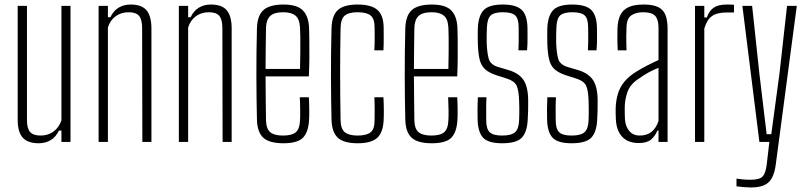

<svg xmlns="http://www.w3.org/2000/svg" viewBox="-20 -626 3558 847"><path d="M151 6Q102.5 6 80.2 -18.8Q58 -43.5 58 -98V-600H99V-95Q99 -59 113 -43.5Q127 -28 159 -28Q191.5 -28 215.8 -45.5Q240 -63 251 -95V-600H291V0H251V-50H240Q226.5 -21.5 203.5 -7.8Q180.5 6 151 6Z M415 0V-600H456V-550H467Q480.5 -578.5 503.2 -592.2Q526 -606 556 -606Q605 -606 626.2 -580.8Q647.5 -555.5 648 -503V0H608L607 -505Q606.5 -541 593 -556.5Q579.5 -572 547 -572Q515 -572 490.8 -554.8Q466.5 -537.5 456 -505V0Z M769 0V-600H810V-550H821Q834.5 -578.5 857.2 -592.2Q880 -606 910 -606Q959 -606 980.2 -580.8Q1001.5 -555.5 1002 -503V0H962L961 -505Q960.5 -541 947 -556.5Q933.5 -572 901 -572Q869 -572 844.8 -554.8Q820.5 -537.5 810 -505V0Z M1230.5 6Q1168.5 6 1141.8 -18.2Q1115 -42.5 1113.5 -98Q1112.5 -141 1111.8 -190Q1111 -239 1111 -291.2Q1111 -343.5 1111.5 -396.8Q1112 -450 1113.5 -501Q1115 -557.5 1142.5 -581.8Q1170 -606 1230.5 -606Q1290.5 -606 1316 -580.2Q1341.5 -554.5 1343.5 -502Q1344 -491 1344.5 -456.2Q1345 -421.5 1344.8 -376.2Q1344.5 -331 1342.5 -289H1151.5Q1151.5 -241 1152.2 -192Q1153 -143 1153.5 -95Q1154.5 -57 1172.5 -42.5Q1190.5 -28 1228.5 -28Q1267.5 -28 1284.8 -42.5Q1302 -57 1303.5 -95Q1304.5 -110 1304.2 -139.8Q1304 -169.5 1302.5 -197H1342.5Q1344 -174 1344.2 -144Q1344.5 -114 1343.5 -98Q1340.5 -42.5 1316.2 -18.2Q1292 6 1230.5 6ZM1151.5 -322H1303.5Q1304.5 -357.5 1304.8 -394.8Q1305 -432 1304.8 -461.8Q1304.5 -491.5 1303.5 -504Q1301.5 -542.5 1283.2 -557.2Q1265 -572 1230.5 -572Q1188.5 -572 1171.5 -555Q1154.5 -538 1153.5 -504Q1153 -461.5 1152.2 -415.8Q1151.5 -370 1151.5 -322Z M1631.5 -404Q1632.5 -423 1632.8 -440.2Q1633 -457.5 1632.8 -473.5Q1632.5 -489.5 1632.5 -505Q1632.5 -544 1614.5 -558Q1596.5 -572 1557.5 -572Q1518 -572 1500.8 -557.2Q1483.5 -542.5 1482.5 -504Q1481.5 -457.5 1481 -407.5Q1480.5 -357.5 1480.5 -305.2Q1480.5 -253 1481 -200Q1481.5 -147 1482.5 -95Q1483.5 -57 1501.5 -42.5Q1519.5 -28 1557.5 -28Q1596.5 -28 1614.5 -42Q1632.5 -56 1632.5 -95Q1632.5 -119 1632.8 -143Q1633 -167 1631.5 -197H1671.5Q1673 -172.5 1673.2 -144.2Q1673.5 -116 1672.5 -98Q1670.5 -42.5 1644.5 -18.2Q1618.5 6 1557.5 6Q1497 6 1470.5 -18.2Q1444 -42.5 1442.5 -98Q1441.5 -141 1440.8 -190Q1440 -239 1440 -291.2Q1440 -343.5 1440.5 -396.8Q1441 -450 1442.5 -501Q1444 -557.5 1470.5 -581.8Q1497 -606 1557.5 -606Q1618.5 -606 1645.5 -581.8Q1672.5 -557.5 1672.5 -502Q1672.5 -479.5 1672.8 -455.8Q1673 -432 1671.5 -404Z M1885 6Q1823 6 1796.2 -18.2Q1769.5 -42.5 1768 -98Q1767 -141 1766.2 -190Q1765.5 -239 1765.5 -291.2Q1765.5 -343.5 1766 -396.8Q1766.5 -450 1768 -501Q1769.5 -557.5 1797 -581.8Q1824.5 -606 1885 -606Q1945 -606 1970.5 -580.2Q1996 -554.5 1998 -502Q1998.5 -491 1999 -456.2Q1999.5 -421.5 1999.2 -376.2Q1999 -331 1997 -289H1806Q1806 -241 1806.8 -192Q1807.5 -143 1808 -95Q1809 -57 1827 -42.5Q1845 -28 1883 -28Q1922 -28 1939.2 -42.5Q1956.5 -57 1958 -95Q1959 -110 1958.8 -139.8Q1958.5 -169.5 1957 -197H1997Q1998.5 -174 1998.8 -144Q1999 -114 1998 -98Q1995 -42.5 1970.8 -18.2Q1946.5 6 1885 6ZM1806 -322H1958Q1959 -357.5 1959.2 -394.8Q1959.5 -432 1959.2 -461.8Q1959 -491.5 1958 -504Q1956 -542.5 1937.8 -557.2Q1919.5 -572 1885 -572Q1843 -572 1826 -555Q1809 -538 1808 -504Q1807.5 -461.5 1806.8 -415.8Q1806 -370 1806 -322Z M2195 6Q2134.5 6 2111.5 -18.2Q2088.5 -42.5 2087 -98Q2086.5 -122 2086.5 -143.8Q2086.5 -165.5 2088 -197H2126Q2124.5 -167 2124.8 -140.8Q2125 -114.5 2125 -95Q2125 -57 2140.5 -42.5Q2156 -28 2195 -28Q2235 -28 2251.8 -42.5Q2268.5 -57 2270 -95Q2270.5 -111 2270.8 -126Q2271 -141 2270.8 -155Q2270.5 -169 2270 -182Q2268.5 -228 2259 -248.2Q2249.5 -268.5 2217 -279L2173 -293Q2138.5 -304 2120.8 -319.8Q2103 -335.5 2096.2 -362.2Q2089.5 -389 2088 -433Q2087.5 -456.5 2087.5 -470.8Q2087.5 -485 2088 -502Q2090.5 -557.5 2114.2 -581.8Q2138 -606 2198 -606Q2257.5 -606 2282 -582Q2306.5 -558 2307 -500Q2307 -489 2307.2 -459Q2307.5 -429 2305 -404H2267Q2268 -423 2268.2 -441.5Q2268.5 -460 2268.2 -476.2Q2268 -492.5 2268 -505Q2268 -543.5 2253 -557.8Q2238 -572 2198 -572Q2160 -572 2144.8 -558Q2129.5 -544 2128 -504Q2127.5 -490.5 2127 -471.8Q2126.5 -453 2127 -438Q2128.5 -394.5 2135.8 -367.5Q2143 -340.5 2179 -330L2223 -317Q2269 -303.5 2289.5 -273Q2310 -242.5 2310 -181Q2310 -156.5 2309.8 -139.5Q2309.5 -122.5 2308 -97Q2305 -42.5 2281.5 -18.2Q2258 6 2195 6Z M2501.5 6Q2441 6 2418 -18.2Q2395 -42.5 2393.5 -98Q2393 -122 2393 -143.8Q2393 -165.5 2394.5 -197H2432.5Q2431 -167 2431.2 -140.8Q2431.5 -114.5 2431.5 -95Q2431.5 -57 2447 -42.5Q2462.5 -28 2501.5 -28Q2541.5 -28 2558.2 -42.5Q2575 -57 2576.5 -95Q2577 -111 2577.2 -126Q2577.5 -141 2577.2 -155Q2577 -169 2576.5 -182Q2575 -228 2565.5 -248.2Q2556 -268.5 2523.5 -279L2479.5 -293Q2445 -304 2427.2 -319.8Q2409.5 -335.5 2402.8 -362.2Q2396 -389 2394.5 -433Q2394 -456.5 2394 -470.8Q2394 -485 2394.5 -502Q2397 -557.5 2420.8 -581.8Q2444.5 -606 2504.5 -606Q2564 -606 2588.5 -582Q2613 -558 2613.5 -500Q2613.5 -489 2613.8 -459Q2614 -429 2611.5 -404H2573.5Q2574.5 -423 2574.8 -441.5Q2575 -460 2574.8 -476.2Q2574.5 -492.5 2574.5 -505Q2574.5 -543.5 2559.5 -557.8Q2544.5 -572 2504.5 -572Q2466.5 -572 2451.2 -558Q2436 -544 2434.5 -504Q2434 -490.5 2433.5 -471.8Q2433 -453 2433.5 -438Q2435 -394.5 2442.2 -367.5Q2449.5 -340.5 2485.5 -330L2529.5 -317Q2575.5 -303.5 2596 -273Q2616.5 -242.5 2616.5 -181Q2616.5 -156.5 2616.2 -139.5Q2616 -122.5 2614.5 -97Q2611.5 -42.5 2588 -18.2Q2564.5 6 2501.5 6Z M2798 5Q2751 5 2725.5 -21.8Q2700 -48.5 2697 -97Q2696.5 -112 2696 -123.8Q2695.5 -135.5 2696 -151Q2697.5 -184 2705.8 -212Q2714 -240 2733.5 -264.5Q2753 -289 2789 -311Q2809.5 -324 2836.5 -337.8Q2863.5 -351.5 2885 -361V-504Q2885 -540 2870.2 -556Q2855.5 -572 2817 -572Q2785.5 -572 2765.5 -558.5Q2745.5 -545 2744 -509Q2743 -489 2742.8 -469.8Q2742.5 -450.5 2743 -433.8Q2743.5 -417 2744 -404H2705Q2703.5 -433.5 2703.5 -457.2Q2703.5 -481 2704 -502Q2705.5 -537.5 2717 -560.5Q2728.5 -583.5 2753.5 -594.8Q2778.5 -606 2820 -606Q2860 -606 2883 -595Q2906 -584 2915.5 -560.2Q2925 -536.5 2925 -499V0H2885V-50H2880Q2870.5 -26 2852.2 -10.5Q2834 5 2798 5ZM2802 -28Q2833.5 -28 2853.8 -44Q2874 -60 2885 -92V-327Q2865 -319 2844 -308Q2823 -297 2792 -275Q2759 -252 2747.5 -218.8Q2736 -185.5 2736 -150Q2736 -136 2736.2 -122.5Q2736.5 -109 2737 -99Q2739.5 -67 2756.5 -47.5Q2773.5 -28 2802 -28Z M3046 0V-600H3087V-549H3098Q3109.5 -580 3129.8 -593Q3150 -606 3186 -606Q3193 -606 3202.2 -605.8Q3211.5 -605.5 3218 -605V-571H3186Q3144 -571 3121.2 -555.2Q3098.5 -539.5 3087 -500V0Z M3292.5 201Q3281.5 201 3262 199.5Q3242.5 198 3229 196V162Q3241 164 3257.2 165.5Q3273.5 167 3290.5 167Q3330.5 167 3344.2 152.5Q3358 138 3362.5 99L3374 0H3330L3255 -600H3298L3330 -301L3362 -34H3382.5L3418.5 -301L3452 -600H3495L3402.5 98Q3398 134.5 3386.2 157.2Q3374.5 180 3352 190.5Q3329.5 201 3292.5 201Z"/></svg>

Font: Big Shoulders Text Thin Thin
Style: Regular
Weight: 250
Version: Version 2.002